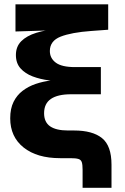

<svg xmlns="http://www.w3.org/2000/svg" viewBox="-20 -748 589 908"><path d="M370.6 140.1V54.2Q370.6 30.3 366.7 18.8Q362.8 7.3 350.6 3.7Q338.4 0 313 0H264.6Q154.8 0 91.6 -50.5Q28.3 -101.1 28.3 -188.5Q28.3 -234.4 44.2 -266.4Q60.1 -298.3 87.2 -318.8Q114.3 -339.4 148.7 -351.1Q183.1 -362.8 221.4 -367.4Q259.8 -372.1 296.9 -372.6L297.4 -361.8Q255.9 -362.3 213.1 -367.7Q170.4 -373 134.8 -386.5Q99.1 -399.9 77.1 -424.6Q55.2 -449.2 55.2 -487.8Q55.2 -527.8 80.6 -553.2Q106 -578.6 151.6 -592.8Q197.3 -606.9 258.8 -612.3V-605.5L53.2 -599.1V-727.5H491.7V-607.4L412.1 -601.6Q317.4 -594.7 266.6 -574.7Q215.8 -554.7 215.8 -506.8Q215.8 -472.7 243.9 -451.7Q272 -430.7 334.5 -430.7H457V-302.2H315.9Q253.4 -302.2 220.9 -280.3Q188.5 -258.3 188.5 -212.4Q188.5 -170.4 217 -150.6Q245.6 -130.9 301.8 -130.9H330.1Q418 -130.9 462.6 -94.7Q507.3 -58.6 507.3 30.8V140.1Z"/></svg>

Font: Inter 20pt ExtraBold
Style: Regular
Weight: 800
Version: Version 4.001;git-66647c0bb